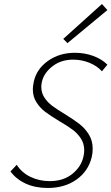

<svg xmlns="http://www.w3.org/2000/svg" viewBox="-20 -926 553 953"><path d="M398 -180Q398 -213 381.5 -238.5Q365 -264 340 -282.5Q315 -301 274 -325Q231 -351 205 -370.5Q179 -390 161 -418Q143 -446 143 -483Q143 -499 148 -522Q162 -584 218.5 -624Q275 -664 352 -664Q400 -664 442.5 -648.5Q485 -633 513 -605L486 -572Q462 -599 423.5 -614.5Q385 -630 343 -630Q283 -630 240.5 -597Q198 -564 188 -520Q185 -507 185 -495Q185 -465 200.5 -441.5Q216 -418 239.5 -400.5Q263 -383 303 -359Q348 -331 375 -310Q402 -289 421 -258.5Q440 -228 440 -188Q440 -164 435 -145Q418 -76 359.5 -34.5Q301 7 217 7Q155 7 108 -14.5Q61 -36 32 -75L63 -108Q88 -69 131.5 -48Q175 -27 227 -27Q294 -27 338.5 -62.5Q383 -98 394 -148Q398 -163 398 -180ZM294 -733 486 -906 513 -876 315 -712Z"/></svg>

Font: Ysabeau Light
Style: Italic
Weight: 300
Italic angle: -12°
Designer: Christian Thalmann (Catharsis Fonts)
Version: Version 0.003